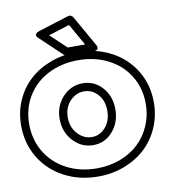

<svg xmlns="http://www.w3.org/2000/svg" viewBox="-123 -1046 1026 1168"><g transform="rotate(-10 390.0 -462.0)"><path d="M-20 -351.1Q-20 -433.6 11.2 -504.6Q42.5 -575.7 96.9 -625.7Q151.4 -675.8 227.3 -704.3Q303.2 -732.9 390.1 -732.9Q506.3 -732.9 599.9 -684.1Q693.4 -635.3 746.6 -547.9Q799.8 -460.4 799.8 -351.1Q799.8 -268.6 768.6 -196.8Q737.3 -125 683.1 -74.2Q628.9 -23.4 553 5.9Q477.1 35.2 390.1 35.2Q273.9 35.2 180.2 -14.4Q86.4 -64 33.2 -152.3Q-20 -240.7 -20 -351.1ZM29.8 -351.1Q29.8 -255.4 75.4 -178.7Q121.1 -102.1 203.6 -58.6Q286.1 -15.1 390.1 -15.1Q467.8 -15.1 535.2 -40.5Q602.5 -65.9 649.4 -110.6Q696.3 -155.3 723.1 -217.5Q750 -279.8 750 -351.1Q750 -445.8 704.3 -521.7Q658.7 -597.7 576.4 -640.4Q494.1 -683.1 390.1 -683.1Q286.1 -683.1 203.9 -640.6Q121.6 -598.1 75.7 -522.2Q29.8 -446.3 29.8 -351.1ZM178.2 -856Q176.8 -856.9 174.6 -858.9Q172.4 -860.8 168.7 -866.5Q165 -872.1 164.6 -877.2Q164.1 -882.3 169.4 -888.2Q174.8 -894 187 -897.9L377 -958Q385.3 -960.9 394 -957Q402.8 -953.1 407.2 -945.8L514.2 -756.8Q515.1 -755.4 516.6 -752.9Q518.1 -750.5 519.8 -744.1Q521.5 -737.8 520.3 -732.9Q519 -728 512.2 -724.1Q505.4 -720.2 492.2 -720.2H332Q324.2 -720.2 314.9 -727.1ZM217.8 -350.1Q217.8 -430.2 269 -485.1Q320.3 -540 393.1 -540Q464.8 -540 513.4 -485.4Q562 -430.7 562 -350.1Q562 -269.5 513.4 -213.9Q464.8 -158.2 393.1 -158.2Q320.3 -158.2 269 -213.9Q217.8 -269.5 217.8 -350.1ZM243.2 -862.8 341.8 -770H449.2L373 -903.8ZM393.1 -208Q442.4 -208 477.3 -248Q512.2 -288.1 512.2 -350.1Q512.2 -412.1 477.3 -451.2Q442.4 -490.2 393.1 -490.2Q341.8 -490.2 304.9 -450.7Q268.1 -411.1 268.1 -350.1Q268.1 -289.1 305.7 -248.5Q343.3 -208 393.1 -208Z"/></g></svg>

Font: Trueno Black Outline
Style: Regular
Weight: 900
Width: 6
Designer: Julieta Ulanovsky
Foundry: Julieta Ulanovsky
Version: Version 3.001b | FøM Fix